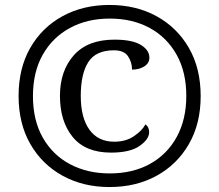

<svg xmlns="http://www.w3.org/2000/svg" viewBox="-20 -745 885 775"><path d="M422 10Q316 10 233 -35.5Q150 -81 102.5 -163.5Q55 -246 55 -358Q55 -469 102 -551.5Q149 -634 232 -679.5Q315 -725 422 -725Q529 -725 612 -679.5Q695 -634 742.5 -551.5Q790 -469 790 -357Q790 -246 742.5 -163.5Q695 -81 612 -35.5Q529 10 422 10ZM423 -45Q516 -45 585.5 -83.5Q655 -122 693.5 -192.5Q732 -263 732 -358Q732 -454 693 -524Q654 -594 584.5 -632Q515 -670 423 -670Q332 -670 262 -632Q192 -594 152.5 -524Q113 -454 113 -357Q113 -259 153 -189Q193 -119 263 -82Q333 -45 423 -45ZM428 -129Q325 -129 273.5 -192Q222 -255 222 -358Q222 -459 278 -522Q334 -585 442 -585Q513 -585 548 -564Q583 -543 583 -512Q583 -490 562.5 -477Q542 -464 513 -464Q513 -493 497 -517.5Q481 -542 440 -542Q367 -542 336.5 -494.5Q306 -447 306 -358Q306 -270 341 -221.5Q376 -173 441 -173Q488 -173 521 -195.5Q554 -218 567 -243Q582 -233 582 -211Q582 -183 543.5 -156Q505 -129 428 -129Z"/></svg>

Font: Noto Serif Oriya
Style: Regular
Weight: 400
Designer: David Williams
Foundry: Google LLC, David Williams
Version: Version 1.051; ttfautohint (v1.8.4.7-5d5b)